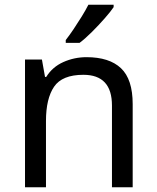

<svg xmlns="http://www.w3.org/2000/svg" viewBox="-20 -786 658 806"><path d="M343 -546Q439 -546 488 -499.5Q537 -453 537 -349V0H450V-343Q450 -472 330 -472Q241 -472 207 -422Q173 -372 173 -278V0H85V-536H156L169 -463H174Q200 -505 246 -525.5Q292 -546 343 -546ZM457 -756Q445 -738 420 -709.5Q395 -681 366.5 -652.5Q338 -624 314 -606H256V-618Q271 -637 288.5 -663Q306 -689 323 -716.5Q340 -744 351 -766H457Z"/></svg>

Font: Noto Sans Manichaean
Style: Regular
Weight: 400
Designer: Monotype Design Team
Foundry: Monotype Imaging Inc.
Version: Version 2.005; ttfautohint (v1.8.4.7-5d5b)